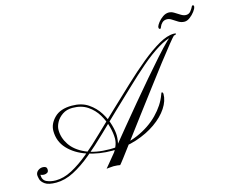

<svg xmlns="http://www.w3.org/2000/svg" viewBox="-163 -773 1118 917"><g transform="rotate(-15 396.5 -314.5)"><path d="M672 -584Q674 -591 683.5 -603.5Q693 -616 707.5 -626Q722 -636 737 -636Q750 -636 763 -628Q776 -620 789.5 -611.5Q803 -603 815 -603Q830 -603 839 -615Q848 -627 851 -634Q854 -641 859 -639Q864 -637 862 -630Q861 -622 851 -608.5Q841 -595 827 -584.5Q813 -574 800 -574Q784 -574 770 -582.5Q756 -591 744 -599Q732 -607 720 -607Q706 -607 697 -598.5Q688 -590 684 -579Q681 -569 675.5 -571.5Q670 -574 672 -584ZM9 10Q-29 10 -46 -2Q-63 -14 -66.5 -28Q-70 -42 -70 -49Q-69 -62 -58.5 -70Q-48 -78 -35 -78Q-27 -78 -21 -74.5Q-15 -71 -15 -60Q-15 -50 -22 -46Q-29 -42 -37 -42Q-44 -42 -49.5 -44Q-55 -46 -55 -46Q-55 -19 -35 -10Q-15 -1 10 -1Q49 -1 90.5 -23Q132 -45 176 -81.5Q220 -118 266.5 -163.5Q313 -209 362 -255Q415 -305 467.5 -354.5Q520 -404 569 -444Q618 -484 660 -508Q702 -532 735 -532Q746 -532 744.5 -528Q743 -524 728 -522Q693 -516 651.5 -490.5Q610 -465 564 -425.5Q518 -386 469.5 -339.5Q421 -293 371 -246Q325 -202 278.5 -157Q232 -112 186.5 -74Q141 -36 96.5 -13Q52 10 9 10ZM317 -35Q311 -33 303.5 -32.5Q296 -32 299 -37Q302 -42 310.5 -54.5Q319 -67 326.5 -85Q334 -103 334 -122Q334 -147 325.5 -179.5Q317 -212 298.5 -243Q280 -274 249.5 -294.5Q219 -315 175 -315Q146 -315 125.5 -301Q105 -287 94.5 -267.5Q84 -248 84 -230Q84 -191 107.5 -156Q131 -121 179 -99.5Q227 -78 298 -78Q376 -78 438 -105Q500 -132 542 -175Q584 -218 601 -265Q606 -280 609.5 -275.5Q613 -271 613 -267Q613 -233 590 -198Q567 -163 525 -133.5Q483 -104 428 -86Q373 -68 308 -68Q241 -68 184.5 -87Q128 -106 93.5 -143Q59 -180 59 -232Q59 -267 88.5 -296.5Q118 -326 175 -326Q223 -326 255.5 -304Q288 -282 308 -250Q328 -218 337 -186Q346 -154 346 -133Q346 -110 340 -87.5Q334 -65 327.5 -50.5Q321 -36 317 -35ZM258 8Q259 7 278 -16Q297 -39 328 -77Q359 -115 398 -162.5Q437 -210 479 -260Q521 -310 561.5 -357.5Q602 -405 636.5 -443.5Q671 -482 694.5 -505Q718 -528 725 -529Q730 -531 734 -529Q738 -527 732 -522Q728 -519 704 -489.5Q680 -460 643.5 -412.5Q607 -365 564.5 -308.5Q522 -252 480 -196.5Q438 -141 403.5 -94.5Q369 -48 347.5 -20Q326 8 325 8Q321 7 311.5 6Q302 5 293 5Q284 5 272.5 6.5Q261 8 258 8Z"/></g></svg>

Font: Kapakana
Style: Regular
Weight: 400
Designer: Kousuke Nagai
Version: Version 1.002